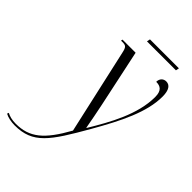

<svg xmlns="http://www.w3.org/2000/svg" viewBox="-396 -748 1088 1088"><g transform="rotate(45 148.0 -203.5)"><path d="M133 -627H365L369 -647H137ZM-61 240C85 240 139 159 261 -54C349 -208 417 -343 417 -468C417 -521 399 -544 371 -544C349 -544 332 -528 332 -502C365 -502 389 -489 389 -437C389 -298 311 -159 238 -38H236C229 -78 216 -146 206 -193L133 -536H28L26 -526H37C65 -526 72 -520 80 -482L194 27C112 175 47 229 -63 229C-94 229 -118 222 -134 213L-138 223C-119 234 -88 240 -61 240Z"/></g></svg>

Font: Noto Serif Display Condensed Light
Style: Italic
Weight: 300
Width: 3
Italic angle: -12°
Designer: Monotype Design Team
Foundry: Monotype Imaging Inc.
Version: Version 2.009